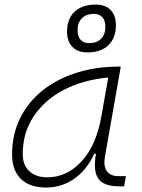

<svg xmlns="http://www.w3.org/2000/svg" viewBox="-20 -816 626 846"><path d="M181.6 10.3Q110.8 10.3 72 -27.8Q33.2 -65.9 33.2 -135.3Q33.2 -223.1 68.4 -294.7Q103.5 -366.2 167 -417Q230.5 -467.8 316.4 -495.1Q402.3 -522.5 503.4 -522.5H512.2L442.4 -126Q435.1 -85.4 450.4 -62.7Q465.8 -40 500.5 -40H534.7L526.9 4.9H503.9Q436 4.9 412.8 -29.5Q389.6 -64 402.8 -138.7H395.5Q362.3 -66.9 306.9 -28.3Q251.5 10.3 181.6 10.3ZM189 -34.7Q274.9 -34.7 339.8 -105.5Q404.8 -176.3 427.2 -306.2L457 -474.6Q341.8 -463.4 257.3 -418Q172.9 -372.6 126.5 -300.5Q80.1 -228.5 80.1 -137.7Q80.1 -88.9 108.9 -61.8Q137.7 -34.7 189 -34.7ZM364.7 -585Q322.8 -585 299.1 -609.1Q275.4 -633.3 275.4 -676.3Q275.4 -732.9 308.8 -764.4Q342.3 -795.9 401.9 -795.9Q443.8 -795.9 467.3 -772Q490.7 -748 490.7 -704.6Q490.7 -648.4 457.5 -616.7Q424.3 -585 364.7 -585ZM372.1 -626Q406.2 -626 425.3 -645Q444.3 -664.1 444.3 -698.2Q444.3 -725.1 431.2 -740Q418 -754.9 394.5 -754.9Q360.4 -754.9 341.1 -735.8Q321.8 -716.8 321.8 -682.6Q321.8 -655.8 335 -640.9Q348.1 -626 372.1 -626Z"/></svg>

Font: Cascadia Mono NF ExtraLight
Style: Italic
Weight: 200
Italic angle: -10°
Monospace: yes
Designer: Aaron Bell
Foundry: Saja Typeworks
Version: Version 2404.023; ttfautohint (v1.8.4)